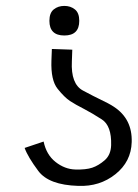

<svg xmlns="http://www.w3.org/2000/svg" viewBox="-20 -622 464 647"><path d="M196.8 -502.4Q146.5 -502.4 146.5 -551.8Q146.5 -578.6 161.1 -590.3Q175.8 -602.1 196.8 -602.1Q217.8 -602.1 232.4 -590.3Q247.1 -578.6 247.1 -551.8Q247.1 -502.4 196.8 -502.4ZM363.8 -262.2Q426.3 -221.2 423.8 -143.1Q421.9 -77.1 368.9 -34.9Q315.9 7.3 243.7 4.4Q144.5 1.5 109.1 -45.9Q73.7 -93.3 63 -123.5L127 -145Q136.2 -100.6 167.2 -76.2Q198.2 -51.8 233.9 -50.8Q269.5 -49.8 290.8 -56.9Q312 -64 332.8 -82Q353.5 -100.1 354.5 -132.8Q356.4 -198.2 323 -219.7Q289.6 -241.2 262.2 -255.4Q234.4 -269.5 215.8 -281.7Q197.3 -293.9 174.1 -322.8Q150.9 -351.6 153.3 -418L154.8 -457L223.6 -454.6L222.2 -415.5Q218.3 -338.9 259.5 -316.9Q300.8 -294.9 313.5 -289.1Q348.6 -272.5 363.8 -262.2Z"/></svg>

Font: Meera
Style: Regular
Weight: 400
Designer: Hussain KH and Suresh P for Swathanthra Malayalam Computing (SMC)
Version: Version 7.0.0+20221109